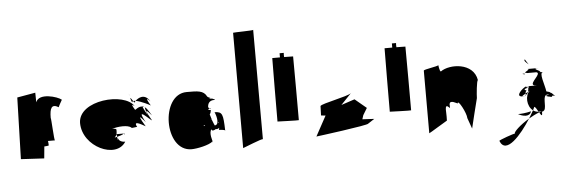

<svg xmlns="http://www.w3.org/2000/svg" viewBox="-52 -909 3549 1194"><g transform="rotate(-5 1722.0 -312.0)"><path d="M50 -64C50 -64 184 -56 195 -56L202 -130C204 -130 230 -132 230 -134C230 -136 229 -162 227 -162H271C266 -162 260 -305 257 -303C257 -365 270 -391 313 -365C311 -367 336 -410 336 -410C312 -431 196 -466 176 -408L175 -468L61 -448C61 -447 50 -64 50 -64Z M436 -256C436 -106 642 -12 706 -116C684 -115 663 -126 662 -145C658 -120 659 -130 658 -150C651 -148 645 -148 643 -147C649 -153 653 -159 656 -167H701C695 -160 673 -154 658 -150C658 -155 657 -161 656 -167C658 -175 658 -184 658 -194C658 -201 645 -203 631 -202C667 -214 732 -219 752 -199C752 -194 785 -203 788 -200C758 -254 838 -200 841 -200C772 -314 844 -225 844 -225C779 -339 880 -228 883 -234C815 -350 886 -262 886 -264C861 -305 851 -317 848 -316C847 -317 844 -318 843 -319L847 -315C844 -309 860 -268 860 -268C840 -301 833 -318 832 -324C836 -323 839 -321 843 -319C836 -326 831 -330 832 -324C807 -329 786 -305 784 -308C750 -363 784 -330 784 -330C728 -424 438 -399 436 -256ZM701 -167H703C703 -168 702 -170 702 -170C702 -169 702 -168 701 -167ZM706 -167C706 -167 703 -167 703 -167C703 -163 704 -159 706 -161ZM752 -412C754 -408 757 -401 762 -394C762 -394 757 -402 752 -412ZM770 -355C770 -359 773 -362 777 -363C752 -403 761 -376 770 -355ZM777 -363C779 -360 781 -356 784 -352C784 -353 786 -357 792 -363C786 -364 781 -364 777 -363ZM792 -363C825 -358 883 -328 884 -326C840 -398 882 -355 884 -352C851 -406 810 -380 792 -363Z M1113.1 -33C1146.6 -33 1223.7 -48.5 1246.1 -70C1239.1 -63 1240.1 -64 1243.1 -66C1242.1 -64 1242.1 -63 1247.1 -68C1246.1 -68 1244.1 -67 1243.1 -66C1244.5 -67.4 1245.8 -69.6 1247.1 -71C1249.1 -69 1227.1 -125 1247.1 -146C1247.1 -146 1246.1 -131 1267.1 -141C1267.1 -141 1260.1 -133 1272.1 -145C1272.1 -145 1275.1 -141 1275.1 -144C1281.1 -144 1291.1 -145 1293.1 -150C1293.1 -150 1295.1 -151 1295.1 -151C1295.1 -148 1295.1 -144 1293.1 -143V-138H1294.1C1304.1 -138 1326.1 -135 1331.1 -132C1328.1 -234 1324.1 -249 1275.1 -250C1288.1 -222 1299.1 -168 1269.1 -168C1269.1 -168 1261.1 -185 1253.1 -207C1252.1 -206 1249.1 -205 1247.1 -204C1248.1 -206 1250.1 -207 1253.1 -209C1250.1 -218 1247.1 -228 1244.1 -239C1250.1 -246 1252.1 -256 1253.1 -266H1249.1C1241.1 -266 1238.1 -266 1238.1 -271C1239.1 -272 1241.1 -273 1243.1 -275L1251.1 -272V-278C1250.1 -277 1246.1 -276 1244.1 -275C1244.1 -276 1239.1 -282 1243.1 -282H1238.1C1238.1 -307 1249.1 -326 1279.1 -326C1293.1 -326 1279.1 -331 1264.1 -337C1264.1 -336 1264.1 -335 1262.1 -334C1259.1 -336 1252.1 -338 1247.1 -340H1258.1C1249.1 -344 1241.1 -347 1238.1 -351C1218.1 -391 1181.1 -390 1113.1 -390C946.1 -390 941.1 -33 1113.1 -33ZM1201.1 -172C1199.1 -174 1203.1 -175 1210.1 -176C1205.1 -170 1201.1 -167 1201.1 -172ZM1253.1 -207C1255.1 -208 1256.1 -209 1255.1 -210C1254.1 -210 1254.1 -209 1253.1 -209ZM1258.1 -340 1264.1 -337C1264.1 -338 1262.1 -340 1258.1 -340ZM1289.1 -179C1289.1 -181 1291.1 -184 1293.1 -188C1294.1 -187 1293.1 -187 1293.1 -186L1295.1 -188C1296.1 -186 1291.1 -181 1289.1 -179ZM1331.1 -129C1333.1 -130 1333.1 -131 1331.1 -132Z M1433 -12C1433 -11 1560 -64 1560 -56L1559 -739C1559 -735 1433 -734 1433 -732Z M1660 -158C1660 -158 1793 -153 1793 -155C1793 -156 1793 -552 1792 -553C1792 -553 1764 -554 1735 -554C1735 -555 1736 -555 1736 -555C1735 -555 1735 -580 1736 -580H1710V-554H1662C1661 -554 1660 -158 1660 -158Z M1893 -44C1895 -44 2221 -86 2221 -96L2261 -122L2187 -126L2195 -151L2221 -194L2149 -254L2065 -226L2130 -294C2107 -275 1945 -246 1935 -231L1933 -172L1961 -169C1959 -165 1893 -44 1893 -44ZM2130 -294C2131 -295 2132 -295 2132 -296C2132 -296 2130 -294 2130 -294Z M2361 -158C2361 -158 2494 -153 2494 -155C2494 -156 2494 -552 2493 -553C2493 -553 2465 -554 2436 -554C2436 -555 2437 -555 2437 -555C2436 -555 2436 -580 2437 -580H2411V-554H2363C2362 -554 2361 -158 2361 -158Z M2594 -3C2594 -1 2708 -72 2710 -72C2712 -102 2708 -148 2710 -148C2712 -178 2734 -148 2736 -148C2737 -167 2735 -172 2735 -173L2736 -172C2738 -202 2784 -172 2786 -172C2788 -202 2838 -108 2838 -76L2862 -9C2862 -13 2907 -191 2908 -195C2908 -215 2916 -304 2924 -306C2906 -418 2756 -421 2700 -380C2690 -378 2687 -428 2686 -420C2685 -413 2594 -402 2594 -394Z M3024 82C3059 173 3160 55 3220 -40C3161 -5 3118 37 3124 46C3122 42 3022 78 3024 82ZM3154 -74C3182 -58 3226 -48 3236 -84C3203 -76 3172 -73 3154 -74ZM3190 -181C3190 -184 3200 -190 3212 -197C3212 -193 3213 -190 3213 -187C3220 -192 3225 -198 3228 -206C3223 -203 3217 -200 3212 -197C3212 -202 3213 -209 3220 -216C3215 -216 3195 -223 3222 -230C3244 -232 3211 -235 3221 -240H3217C3197 -233 3143 -183 3190 -181ZM3203 -181C3199 -180 3190 -179 3190 -181C3190 -181 3203 -181 3203 -181ZM3203 -181C3211 -181 3213 -184 3213 -187C3210 -185 3207 -182 3203 -181ZM3206 -321C3206 -321 3196 -320 3220 -316C3220 -317 3211 -320 3219 -322C3213 -322 3206 -321 3206 -321ZM3220 -241C3219 -241 3218 -240 3217 -240C3217 -240 3215 -241 3220 -241ZM3228 -323C3225 -323 3222 -322 3219 -322C3221 -322 3224 -323 3228 -323ZM3220 -40C3240 -52 3263 -64 3286 -73C3285 -74 3284 -75 3283 -77C3289 -77 3296 -78 3303 -79C3297 -77 3292 -75 3286 -73C3297 -54 3305 -41 3304 -76C3311.7 -76 3314.4 -79.4 3319 -84C3335 -108 3313 -177 3346 -179C3385 -180 3316 -174 3346 -168C3346 -166 3369 -164 3368 -162C3372 -162 3375 -164 3378 -169.9C3378 -168.9 3392.1 -168 3394 -167C3385 -172 3376 -188 3366 -189C3366 -193 3354 -196 3342 -199C3336 -243 3304 -320 3332 -320C3328 -321 3316 -322 3306 -323C3345 -323 3247 -348 3306 -348H3232C3271 -348 3193 -324 3232 -324V-323H3290C3326.2 -314.4 3242.1 -260.5 3266.1 -245.1C3265.6 -243 3280.4 -241.1 3287 -241H3224C3241 -241 3236 -235 3232 -230C3231 -220 3231 -213 3228 -206C3232 -208 3236 -211 3240 -213C3208 -186 3211 -117 3249 -89C3253 -97 3256 -104 3259 -110C3265 -109 3275 -92 3283 -77C3269 -78 3258 -82 3249 -89C3241 -74 3231 -58 3220 -40ZM3224 -241C3237 -240 3227 -240 3221 -240C3222 -240 3223 -241 3224 -241ZM3226 -409C3216 -402 3231 -390 3247 -376C3239 -388 3230 -401 3226 -409Z"/></g></svg>

Font: Getaway
Style: Regular
Weight: 400
Version: Version 0.1